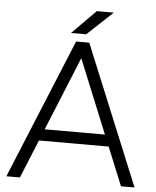

<svg xmlns="http://www.w3.org/2000/svg" viewBox="-58 -909 778 958"><g transform="rotate(5 331.0 -430.0)"><path d="M298 -700H364L652 0H584ZM298 -700H364L78 0H10ZM146 -250H516V-192H146ZM388 -860H473L345 -740.3H269Z"/></g></svg>

Font: Oak Sans Light
Style: Regular
Weight: 400
Designer: Erik Kennedy, Walven
Foundry: Erik Kennedy, Walven
Version: Version 1.100;Glyphs 3.1.2 (3151)